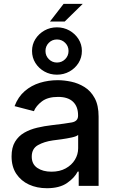

<svg xmlns="http://www.w3.org/2000/svg" viewBox="-20 -972 608 1004"><path d="M225.1 12.2Q172.9 12.2 131.1 -7.1Q89.4 -26.4 64.9 -63.5Q40.5 -100.6 40.5 -154.3Q40.5 -200.7 58.6 -230.7Q76.7 -260.7 106.9 -278.1Q137.2 -295.4 174.6 -304.2Q211.9 -313 250.5 -317.4Q322.8 -325.7 355.5 -331.8Q388.2 -337.9 388.2 -366.7V-369.6Q388.2 -415 361.6 -440.2Q335 -465.3 283.7 -465.3Q230 -465.3 199.2 -441.9Q168.5 -418.5 157.2 -390.6L56.2 -417Q74.7 -465.8 109.4 -495.6Q144 -525.4 188.7 -539.1Q233.4 -552.7 282.2 -552.7Q314.9 -552.7 352.1 -544.9Q389.2 -537.1 421.9 -516.8Q454.6 -496.6 475.1 -459Q495.6 -421.4 495.6 -362.3V0H391.6V-74.7H386.2Q370.1 -42.5 330.8 -15.1Q291.5 12.2 225.1 12.2ZM249 -74.2Q292.5 -74.2 323.7 -91.6Q355 -108.9 371.8 -136.7Q388.7 -164.6 388.7 -196.8V-266.6Q380.9 -258.8 355.2 -253.2Q329.6 -247.6 301.3 -243.7Q272.9 -239.7 256.3 -237.8Q210.9 -231.4 178.5 -213.1Q146 -194.8 146 -152.8Q146 -113.8 175 -94Q204.1 -74.2 249 -74.2ZM277.8 -581.5Q241.7 -581.5 212.2 -598.1Q182.6 -614.7 165 -642.8Q147.5 -670.9 147.5 -705.6Q147.5 -739.7 165 -767.6Q182.6 -795.4 212.2 -812.3Q241.7 -829.1 277.8 -829.1Q313.5 -829.1 343.3 -812.3Q373 -795.4 390.6 -767.6Q408.2 -739.7 408.2 -705.6Q408.2 -670.9 390.6 -642.8Q373 -614.7 343.3 -598.1Q313.5 -581.5 277.8 -581.5ZM277.8 -645Q303.2 -645 320.8 -662.6Q338.4 -680.2 338.4 -705.6Q338.4 -730.5 320.8 -748Q303.2 -765.6 277.8 -765.6Q252.4 -765.6 235.1 -748Q217.8 -730.5 217.8 -705.6Q217.8 -680.2 235.4 -662.6Q252.9 -645 277.8 -645ZM241.2 -859.4 312.5 -951.7H412.6L318.4 -859.4Z"/></svg>

Font: Inter Medium
Style: Regular
Weight: 500
Designer: Rasmus Andersson
Foundry: rsms
Version: Version 4.001;git-9221beed3